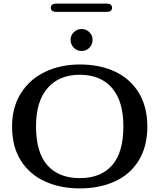

<svg xmlns="http://www.w3.org/2000/svg" viewBox="-20 -1036 885 1066"><path d="M47 -334Q47 -441 96.5 -519Q146 -597 231.5 -637.5Q317 -678 423 -678Q536 -678 620.5 -637.5Q705 -597 751.5 -519.5Q798 -442 798 -334Q798 -222 750 -144.5Q702 -67 617 -28.5Q532 10 423 10Q315 10 230 -28.5Q145 -67 96 -144Q47 -221 47 -334ZM423 -47Q540 -47 602.5 -118.5Q665 -190 665 -334Q665 -475 601.5 -548Q538 -621 423 -621Q309 -621 244.5 -547.5Q180 -474 180 -334Q180 -189 243.5 -118Q307 -47 423 -47ZM372 -815Q372 -840 390 -857.5Q408 -875 433 -875Q458 -875 476 -857.5Q494 -840 494 -815Q494 -789 476.5 -771Q459 -753 433 -753Q407 -753 389.5 -771Q372 -789 372 -815ZM262 -993Q262 -1004 270 -1010Q278 -1016 293 -1016H572Q602 -1016 602 -993Q602 -970 572 -970H293Q278 -970 270 -976Q262 -982 262 -993Z"/></svg>

Font: Raigarh Medium
Style: Regular
Weight: 500
Designer: jaikishan Patel
Foundry: MagicType
Version: Version 1.000